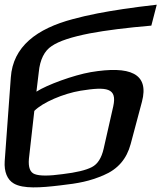

<svg xmlns="http://www.w3.org/2000/svg" viewBox="-57 -776 687 817"><path d="M329 -469C255 -456 143 -415 98 -386L108 -469C113 -522 132 -560 163 -580C195 -602 249 -619 325 -634C394 -647 482 -658 587 -667L610 -756C503 -744 420 -731 358 -719C318 -711 283 -703 254 -695C99 -654 -2 -578 -11 -446L-37 -90C-40 -45 -26 -11 2 5C42 28 115 23 198 13C279 4 324 -5 383 -30C445 -56 482 -100 499 -163L547 -343C579 -464 496 -497 329 -469ZM286 -390C398 -408 442 -402 425 -324L384 -143C375 -104 359 -78 334 -65C309 -52 268 -42 209 -35C151 -27 112 -27 91 -35C71 -42 63 -64 66 -100L89 -304C124 -340 213 -378 286 -390Z"/></svg>

Font: Gamestation Warped
Style: Italic
Weight: 400
Designer: Jonas Hecksher
Foundry: Jonas Hecksher, Playtypeª, e-types AS
Version: Version 1.003